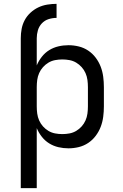

<svg xmlns="http://www.w3.org/2000/svg" viewBox="-20 -763 640 998"><path d="M88 -564Q88 -589 92.5 -613Q97 -637 108.5 -658.5Q120 -680 138.5 -697Q157 -714 179 -724.5Q201 -735 225.5 -739Q250 -743 274 -743V-670Q253 -670 232.5 -663.5Q212 -657 197.5 -641.5Q183 -626 177 -605.5Q171 -585 171 -564ZM88 215V-564H171V-423Q181 -447 197.5 -468Q214 -489 236 -502.5Q258 -516 283.5 -522Q309 -528 336 -528Q363 -528 389.5 -521.5Q416 -515 438.5 -500Q461 -485 477.5 -463Q494 -441 503.5 -416Q513 -391 516.5 -364Q520 -337 520 -310V-210Q520 -183 516.5 -156Q513 -129 503.5 -104Q494 -79 477.5 -57Q461 -35 438.5 -20Q416 -5 389.5 1.5Q363 8 336 8Q309 8 283.5 2Q258 -4 236 -17.5Q214 -31 197.5 -52Q181 -73 171 -97V215ZM304 -66Q323 -66 341.5 -69.5Q360 -73 376 -82.5Q392 -92 404.5 -106Q417 -120 424.5 -137Q432 -154 434.5 -172.5Q437 -191 437 -210V-310Q437 -329 434.5 -347.5Q432 -366 424.5 -383Q417 -400 404.5 -414Q392 -428 376 -437.5Q360 -447 341.5 -450.5Q323 -454 304 -454Q285 -454 266.5 -450.5Q248 -447 232 -437.5Q216 -428 203.5 -414Q191 -400 183.5 -383Q176 -366 173.5 -347.5Q171 -329 171 -310V-210Q171 -191 173.5 -172.5Q176 -154 183.5 -137Q191 -120 203.5 -106Q216 -92 232 -82.5Q248 -73 266.5 -69.5Q285 -66 304 -66Z"/></svg>

Font: R Plex Mono
Style: Regular
Weight: 400
Monospace: yes
Designer: Belleve Invis
Foundry: Belleve Invis
Version: Version 31.8.0